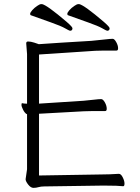

<svg xmlns="http://www.w3.org/2000/svg" viewBox="-20 -900 678 930"><path d="M472 -55Q510 -55 555 -58H556Q566 -58 574.5 -41Q583 -24 583 -11Q583 2 577 2H576Q552 -1 489 -1H473L195 3Q178 3 166.5 6.5Q155 10 142 10Q129 10 116.5 -6Q104 -22 104 -32L111 -80V-347L108 -348Q99 -354 91.5 -369Q84 -384 84 -392Q84 -400 87 -400H88Q97 -398 106 -398H111V-638L107 -690Q107 -699 116 -699Q129 -699 146 -693.5Q163 -688 168 -686Q265 -693 420 -702H421Q481 -708 489 -709Q514 -712 526 -712Q534 -712 543 -696Q552 -680 552 -666Q552 -655 544 -655H482Q455 -655 441 -654L169 -636V-398L385 -412Q409 -414 434 -417Q459 -420 470 -420Q479 -420 488 -404Q497 -388 497 -373Q497 -362 489 -362H426Q400 -362 386 -361L169 -349V-50ZM499 -751Q494 -752 475 -763Q456 -774 408 -791L310 -826Q306 -827 306 -833Q306 -839 316 -850.5Q326 -862 339.5 -871Q353 -880 357.5 -880Q362 -880 364 -880Q388 -875 483 -794Q499 -780 505 -773Q511 -766 511 -763Q511 -751 499 -751ZM319 -751Q314 -752 295 -763Q276 -774 228 -791L130 -826Q126 -827 126 -833Q126 -839 136 -850.5Q146 -862 159.5 -871Q173 -880 177.5 -880Q182 -880 184 -880Q208 -875 303 -794Q319 -780 325 -773Q331 -766 331 -763Q331 -751 319 -751Z"/></svg>

Font: Moon Stars Kai T Light
Style: Regular
Weight: 300
Designer: GuiWonder
Version: Version 1.101